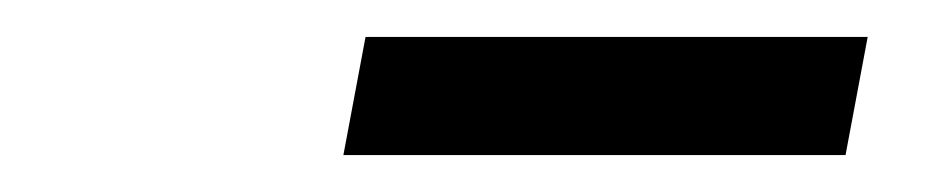

<svg xmlns="http://www.w3.org/2000/svg" viewBox="-20 -720 512 104"><path d="M166 -636H438L450 -700H178Z"/></svg>

Font: Fixel Display 20240404
Style: Italic
Weight: 400
Italic angle: -10°
Designer: AlfaBravo + MacPaw
Foundry: Kyrylo Tkachov, Marchela Mozhyna, Serhii Makarenko, Maria Weinstein, Zakhar Kryvoshyya
Version: Version 1.211;Glyphs 3.2 (3225)